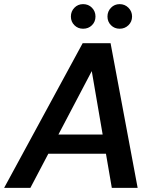

<svg xmlns="http://www.w3.org/2000/svg" viewBox="-40 -909 755 929"><path d="M-20 0 360 -700H495L626 0H501L404 -565L107 0ZM109 -165 157 -258H526L541 -165ZM362 -770Q337 -770 320 -787Q303 -804 303 -829Q303 -854 320 -871.5Q337 -889 362 -889Q388 -889 405 -871.5Q422 -854 422 -829Q422 -804 405 -787Q388 -770 362 -770ZM539 -770Q514 -770 497 -787Q480 -804 480 -829Q480 -854 497 -871.5Q514 -889 539 -889Q564 -889 581.5 -871.5Q599 -854 599 -829Q599 -804 581.5 -787Q564 -770 539 -770Z"/></svg>

Font: DM Sans 24pt SemiBold
Style: Italic
Weight: 600
Italic angle: -10°
Designer: Colophon Foundry, Jonny Pinhorn
Foundry: Colophon Foundry
Version: Version 4.004;gftools[0.9.30]